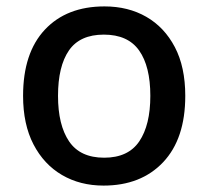

<svg xmlns="http://www.w3.org/2000/svg" viewBox="-20 -569 649 599"><path d="M558 -270Q558 -136 489 -63Q420 10 303 10Q230 10 173.5 -23Q117 -56 84.5 -118.5Q52 -181 52 -270Q52 -404 120 -476.5Q188 -549 306 -549Q380 -549 436.5 -516.5Q493 -484 525.5 -422Q558 -360 558 -270ZM161 -270Q161 -179 195.5 -128Q230 -77 305 -77Q380 -77 414.5 -128Q449 -179 449 -270Q449 -362 414 -411.5Q379 -461 304 -461Q229 -461 195 -411.5Q161 -362 161 -270Z"/></svg>

Font: Noto Sans Gurmukhi UI Medium
Style: Regular
Weight: 500
Designer: Jelle Bosma - Monotype Design Team
Foundry: Monotype Imaging Inc.
Version: Version 2.004; ttfautohint (v1.8.4.7-5d5b)